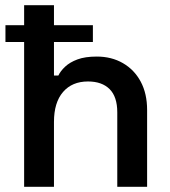

<svg xmlns="http://www.w3.org/2000/svg" viewBox="-20 -720 655 740"><path d="M73 0V-700H188V-429H205Q213 -446 231 -463Q249 -480 278.5 -491Q308 -502 353 -502Q410 -502 454 -476.5Q498 -451 522.5 -405Q547 -359 547 -296V0H432V-287Q432 -347 402.5 -376.5Q373 -406 319 -406Q258 -406 223 -365.5Q188 -325 188 -250V0ZM1 -558V-623H338V-558Z"/></svg>

Font: Space Grotesk SemiBold
Style: Regular
Weight: 600
Designer: Florian Karsten
Foundry: Florian Karsten
Version: Version 2.000